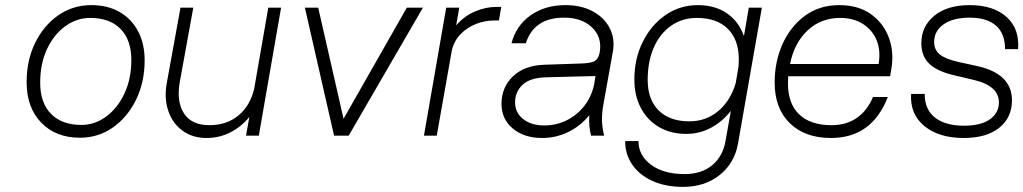

<svg xmlns="http://www.w3.org/2000/svg" viewBox="-20 -530 3998 750"><path d="M84 -209Q84 -295 117.5 -363Q151 -431 208 -470.5Q265 -510 337 -510Q400 -510 446.5 -483.5Q493 -457 519 -408.5Q545 -360 545 -294Q545 -209 511.5 -140.5Q478 -72 421 -32Q364 8 292 8Q198 8 141 -51Q84 -110 84 -209ZM493 -296Q493 -374 451 -417Q409 -460 332 -460Q280 -460 235.5 -428Q191 -396 164 -339Q137 -282 137 -207Q137 -128 179.5 -85Q222 -42 298 -42Q350 -42 394.5 -74.5Q439 -107 466 -164.5Q493 -222 493 -296Z M682 -208Q669 -132 699 -86.5Q729 -41 798 -41Q866 -41 912 -79.5Q958 -118 973 -184L1028 -500H1078L991 0H941L954 -73Q923 -35 880 -13Q837 9 787 9Q732 9 693 -19.5Q654 -48 637.5 -96.5Q621 -145 631 -203L685 -500H735Z M1171 -500H1223L1322 -66L1569 -500H1632L1342 0H1285Z M1723 -500H1774L1762 -431Q1793 -467 1835 -485Q1877 -503 1918 -503H1938L1929 -450H1910Q1874 -450 1839.5 -436.5Q1805 -423 1779.5 -397Q1754 -371 1745 -333L1686 0H1636Z M2337 -122Q2331 -88 2331.5 -60Q2332 -32 2340 0H2289Q2279 -37 2282 -80Q2248 -38 2200 -14.5Q2152 9 2098 9Q2027 9 1983 -28Q1939 -65 1939 -124Q1939 -189 1983.5 -231.5Q2028 -274 2104 -277L2251 -282Q2286 -283 2301 -290.5Q2316 -298 2321 -319L2323 -328Q2332 -385 2292.5 -423Q2253 -461 2183 -461Q2066 -461 2034 -361H1978Q1996 -430 2052.5 -470Q2109 -510 2189 -510Q2250 -510 2295 -486Q2340 -462 2361.5 -420.5Q2383 -379 2374 -328ZM1992 -130Q1992 -90 2023.5 -65Q2055 -40 2106 -40Q2154 -40 2194.5 -60.5Q2235 -81 2263 -117Q2291 -153 2301 -201L2306 -233L2111 -228Q2050 -226 2021 -198.5Q1992 -171 1992 -130Z M2956 -500 2863 30Q2850 106 2792 153Q2734 200 2648 200Q2580 200 2529 177Q2478 154 2450 113.5Q2422 73 2422 21H2474Q2474 77 2523 113.5Q2572 150 2654 150Q2721 150 2762.5 115Q2804 80 2814 21L2835 -97Q2802 -55 2757.5 -31Q2713 -7 2661 -7Q2600 -7 2554.5 -33.5Q2509 -60 2483.5 -108Q2458 -156 2458 -219Q2458 -301 2491 -367Q2524 -433 2580 -471.5Q2636 -510 2706 -510Q2773 -510 2819.5 -478Q2866 -446 2886 -389L2905 -500ZM2510 -218Q2510 -141 2553 -98.5Q2596 -56 2673 -56Q2738 -56 2786 -96.5Q2834 -137 2854 -206L2865 -271Q2866 -284 2866 -298Q2866 -375 2823 -417.5Q2780 -460 2702 -460Q2645 -460 2601.5 -429.5Q2558 -399 2534 -344.5Q2510 -290 2510 -218Z M3006 -207Q3006 -290 3037 -358.5Q3068 -427 3124.5 -468.5Q3181 -510 3258 -510Q3332 -510 3381 -475.5Q3430 -441 3451.5 -384.5Q3473 -328 3462 -262L3457 -232H3059Q3058 -218 3058 -204Q3058 -125 3102 -83Q3146 -41 3228 -41Q3286 -41 3327 -69.5Q3368 -98 3390 -151H3448Q3386 9 3226 9Q3124 9 3065 -49Q3006 -107 3006 -207ZM3262 -460Q3187 -460 3135 -411.5Q3083 -363 3066 -280H3412Q3421 -333 3404 -373.5Q3387 -414 3350 -437Q3313 -460 3262 -460Z M3783 -218 3711 -235Q3643 -250 3611 -280Q3579 -310 3579 -361Q3579 -427 3629.5 -468.5Q3680 -510 3768 -510Q3860 -510 3911.5 -464Q3963 -418 3957 -338H3906Q3906 -399 3870.5 -430Q3835 -461 3768 -461Q3703 -461 3666 -435Q3629 -409 3629 -366Q3629 -335 3651.5 -317Q3674 -299 3724 -288L3797 -272Q3933 -242 3933 -138Q3933 -71 3883.5 -31Q3834 9 3744 9Q3648 9 3591 -37.5Q3534 -84 3539 -163H3592Q3592 -102 3632.5 -70.5Q3673 -39 3745 -39Q3812 -39 3847 -64Q3882 -89 3882 -130Q3882 -195 3783 -218Z"/></svg>

Font: Overused Grotesk Light
Style: Italic
Weight: 300
Italic angle: -10°
Version: Version 0.003